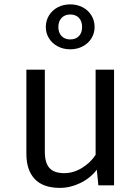

<svg xmlns="http://www.w3.org/2000/svg" viewBox="-20 -865 655 896"><path d="M189.2 -157.4Q189.2 -104.6 211 -80.8Q232.8 -56.9 280 -56.9Q322.6 -56.9 362.8 -81.5Q403.1 -106.2 426.2 -142.6V-540H512.3V0H439L431.8 -72.8Q400.5 -32.8 354.1 -10.5Q307.7 11.8 259 11.8Q181.5 11.8 142.3 -29.5Q103.1 -70.8 103.1 -147.2V-540H189.2ZM421.5 -739Q421.5 -710.3 406.9 -686.4Q392.3 -662.6 366.2 -648.7Q340 -634.9 307.7 -634.9Q275.4 -634.9 249.2 -648.7Q223.1 -662.6 208.5 -686.4Q193.8 -710.3 193.8 -739Q193.8 -768.2 208.5 -792.6Q223.1 -816.9 249.2 -830.8Q275.4 -844.6 307.7 -844.6Q340 -844.6 366.2 -830.8Q392.3 -816.9 406.9 -792.6Q421.5 -768.2 421.5 -739ZM252.3 -739Q252.3 -712.3 267.4 -696.7Q282.6 -681 307.7 -681Q333.3 -681 348.2 -696.4Q363.1 -711.8 363.1 -739Q363.1 -766.2 348.2 -781.8Q333.3 -797.4 307.7 -797.4Q282.6 -797.4 267.4 -781.5Q252.3 -765.6 252.3 -739Z"/></svg>

Font: Fira Code
Style: Regular
Weight: 400
Designer: Carrois Corporate, Edenspiekermann AG, Nikita Prokopov
Foundry: Carrois Corporate, Edenspiekermann AG, Nikita Prokopov
Version: Version 5.002